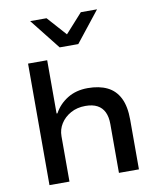

<svg xmlns="http://www.w3.org/2000/svg" viewBox="-100 -1020 910 1097"><g transform="rotate(-10 355.5 -471.0)"><path d="M97 0V-705H208V-396H213Q240 -446 290 -477Q340 -508 408 -508Q474 -508 520.5 -485.5Q567 -463 591.5 -414.5Q616 -366 616 -288V0H500V-283Q500 -325 486.5 -353Q473 -381 446 -395.5Q419 -410 377 -410Q329 -410 292 -389.5Q255 -369 234 -336Q213 -303 213 -263V0ZM291 -765 151 -942H246L345 -831L445 -942H539L399 -765Z"/></g></svg>

Font: Nunito Sans 7pt SemiExpanded SemiBold
Style: Regular
Weight: 600
Width: 6
Designer: Vernon Adams
Foundry: Vernon Adams
Version: Version 3.101;gftools[0.9.27]